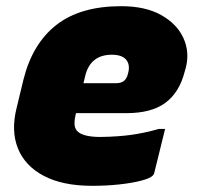

<svg xmlns="http://www.w3.org/2000/svg" viewBox="-20 -584 640 621"><path d="M372 -564Q450 -564 501 -535.5Q552 -507 573 -461.5Q594 -416 581 -365L577 -351Q560 -285 515 -251.5Q470 -218 388 -218H226L225 -215Q221 -199 221 -185Q221 -171 228 -162Q245 -141 305 -141Q364 -142 406 -148Q448 -154 494 -167H514Q505 -132 496.5 -96Q488 -60 479 -25Q478 -20 474 -16Q465 -7 436 0.5Q407 8 366 12.5Q325 17 278 17Q183 17 122 -15Q61 -47 38 -104Q15 -161 34 -236L56 -327Q85 -443 162.5 -503.5Q240 -564 372 -564ZM342 -407Q273 -407 256 -340L250 -315H357Q371 -315 380.5 -322Q390 -329 394 -346Q402 -374 388 -391Q374 -407 342 -407Z"/></svg>

Font: Recursive Sn Lnr St Blk
Style: Italic
Weight: 900
Italic angle: -15°
Version: Version 1.079;hotconv 1.0.112;makeotfexe 2.5.65598; ttfautoh